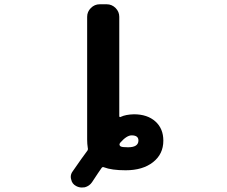

<svg xmlns="http://www.w3.org/2000/svg" viewBox="-20 -793 1040 881"><path d="M532.2 -138.7Q526.4 -131.8 529.3 -126Q531.2 -122.1 534.2 -121.1Q540 -117.2 567.4 -117.2Q615.2 -117.2 615.2 -148.4Q615.2 -171.9 584 -171.9Q561.5 -171.9 532.2 -138.7ZM380.9 -101.6Q384.8 -107.4 382.8 -114.3Q379.9 -132.8 379.9 -152.3V-715.8Q379.9 -739.3 397 -756.3Q414.1 -773.4 437.5 -773.4H469.7Q493.2 -773.4 510.3 -756.3Q527.3 -739.3 527.3 -715.8V-259.8Q527.3 -257.8 529.3 -256.3Q531.2 -254.9 534.2 -256.8Q556.6 -267.6 594.7 -268.6Q656.2 -268.6 692.9 -235.8Q729.5 -203.1 729.5 -147.5Q729.5 -85.9 682.1 -48.8Q634.8 -11.7 556.6 -11.7Q492.2 -11.7 457 -25.4Q450.2 -28.3 446.3 -22.5Q433.6 -4.9 402.3 43Q390.6 60.5 369.1 66.4Q362.3 67.4 355.5 67.4Q341.8 67.4 329.1 60.5Q310.5 50.8 306.6 30.3Q304.7 24.4 304.7 18.6Q304.7 4.9 313.5 -6.8Q359.4 -73.2 380.9 -101.6Z"/></svg>

Font: Gen Jyuu Gothic Monospace Bold
Style: Bold
Weight: 700
Designer: [Source Han Sans]
Ryoko NISHIZUKA  (kana & ideographs); Paul D. Hunt (Latin, Greek & Cyrillic); Wenlong ZHANG  (bopomofo
Version: Version 1.002.20150607